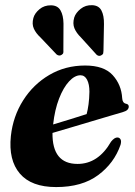

<svg xmlns="http://www.w3.org/2000/svg" viewBox="-20 -728 532 759"><path d="M456.5 -155.5Q431.5 -83 368 -35.8Q304.5 11.5 202 11.5Q104 11.5 58.5 -41.8Q13 -95 23 -190.5Q31.5 -268 71.5 -331.2Q111.5 -394.5 175 -431.8Q238.5 -469 316.5 -469Q391 -469 425.5 -431Q460 -393 463 -340Q464 -321 478 -318Q489 -316 489 -306.5Q489 -300 483.8 -294.2Q478.5 -288.5 464.5 -284.5Q448.5 -280 416.5 -270.5Q384.5 -261 344.2 -249Q304 -237 263 -224.8Q222 -212.5 187.5 -202.5Q186 -80 286.5 -80Q368.5 -80 419 -168Q433 -185.5 445 -184.5Q452.5 -184 456.5 -177Q460.5 -170 456.5 -155.5ZM298 -430.5Q275.5 -430.5 253 -406.2Q230.5 -382 213.5 -338.2Q196.5 -294.5 190 -236Q223.5 -246 259.8 -257.2Q296 -268.5 322.5 -277Q327 -293.5 330 -315.8Q333 -338 333.5 -365.5Q333.5 -395 324.2 -412.8Q315 -430.5 298 -430.5ZM391 -633 389 -527.5Q389 -522 388 -517.5Q387 -513 381.5 -510Q371.5 -503.5 362 -511.5L299.5 -580.5Q282 -597.5 274.2 -616.2Q266.5 -635 273.5 -659Q279.5 -677.5 298.8 -693Q318 -708.5 344.5 -707.5Q370.5 -706.5 381 -686.5Q391.5 -666.5 391 -633ZM231 -634.5 230.5 -529Q231 -524 230.2 -519.5Q229.5 -515 224 -511.5Q214.5 -505 204 -512.5L140 -580Q122 -596.5 113.8 -614.8Q105.5 -633 112 -657Q117 -675.5 136 -691.5Q155 -707.5 182 -707Q208 -706.5 219.2 -687Q230.5 -667.5 231 -634.5Z"/></svg>

Font: Fraunces 72pt S000
Style: Bold Italic
Weight: 700
Italic angle: -16°
Version: Version 1.000; ttfautohint (v1.8.3)